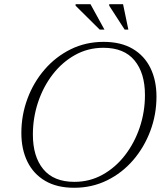

<svg xmlns="http://www.w3.org/2000/svg" viewBox="-20 -878 766 908"><path d="M720 -421Q720 -336.5 691 -259Q662 -181.5 609.8 -120.8Q557.5 -60 486.2 -25Q415 10 330.5 10Q249 10 193.5 -22.8Q138 -55.5 109.5 -113.8Q81 -172 81 -249Q81 -333.5 109.8 -411Q138.5 -488.5 191 -549.2Q243.5 -610 314.5 -645Q385.5 -680 470 -680Q552 -680 607.5 -647.2Q663 -614.5 691.5 -556.2Q720 -498 720 -421ZM135.5 -241.5Q135.5 -137.5 184.8 -77.8Q234 -18 332 -18Q404.5 -18 465.5 -52Q526.5 -86 571.2 -144Q616 -202 640.8 -275.5Q665.5 -349 665.5 -428.5Q665.5 -532.5 616.2 -592.2Q567 -652 469 -652Q396 -652 335 -618Q274 -584 229.2 -526Q184.5 -468 160 -394.5Q135.5 -321 135.5 -241.5ZM474 -738H451.5L337.5 -851V-858H408ZM587 -738H569.5L496.5 -851V-858H562Z"/></svg>

Font: Newsreader Text Light
Style: Italic
Weight: 300
Italic angle: -17°
Designer: Hugues Gentile
Foundry: Production Type
Version: Version 1.001